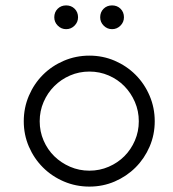

<svg xmlns="http://www.w3.org/2000/svg" viewBox="-20 -691 640 711"><path d="M68 -242Q68 -292 87 -336.5Q106 -381 139 -414Q172 -447 216.5 -466Q261 -485 311 -485Q361 -485 405 -466Q449 -447 482 -414Q515 -381 534 -336.5Q553 -292 553 -242Q553 -192 534 -148Q515 -104 482 -71Q449 -38 405 -19Q361 0 311 0Q261 0 216.5 -19Q172 -38 139 -71Q106 -104 87 -148Q68 -192 68 -242ZM127 -242Q127 -204 141.5 -170.5Q156 -137 181 -112.5Q206 -88 239.5 -73.5Q273 -59 311 -59Q349 -59 382.5 -73.5Q416 -88 440.5 -112.5Q465 -137 479.5 -170.5Q494 -204 494 -242Q494 -280 479.5 -313.5Q465 -347 440.5 -372Q416 -397 382.5 -411.5Q349 -426 311 -426Q273 -426 239.5 -411.5Q206 -397 181 -372Q156 -347 141.5 -313.5Q127 -280 127 -242ZM439 -627Q439 -609 426 -596Q413 -583 395 -583Q377 -583 364 -596Q351 -609 351 -627Q351 -646 363.5 -658.5Q376 -671 395 -671Q414 -671 426.5 -658.5Q439 -646 439 -627ZM269 -627Q269 -609 256 -596Q243 -583 225 -583Q207 -583 194 -596Q181 -609 181 -627Q181 -646 193.5 -658.5Q206 -671 225 -671Q244 -671 256.5 -658.5Q269 -646 269 -627Z"/></svg>

Font: Hanken Light
Style: Light
Weight: 300
Designer: Alfredo Marco Pradil
Foundry: Hanken Design Co.
Version: Version 2.06 2014